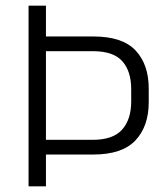

<svg xmlns="http://www.w3.org/2000/svg" viewBox="-20 -659 592 679"><path d="M121 -112.5V-164.5H307.5Q380 -164.5 412 -200.8Q444 -237 444 -300V-343.5Q444 -407 412.5 -442.5Q381 -478 309 -478H120V-530H310.5Q413 -530 459.5 -480.5Q506 -431 506 -345.5V-298Q506 -212.5 459 -162.5Q412 -112.5 309.5 -112.5ZM81 0V-639H142.5V-517V-493.5V-146V-129V0Z"/></svg>

Font: Anek Gujarati Medium Light
Style: Regular
Weight: 300
Version: Version 1.003